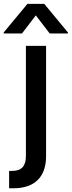

<svg xmlns="http://www.w3.org/2000/svg" viewBox="-65 -787 378 1011"><path d="M71.4 -545.5V34.8C71.4 85.2 50.4 112.9 0 112.9H-17V204.2C-9.6 204.5 -2.8 204.5 4.6 204.5C117.5 204.5 177.6 144.9 177.6 35.5V-545.5ZM-45.5 -610.8H50.8L123.6 -706L196.7 -610.8H292.6V-616.1L168 -766.7H79.5L-45.5 -616.1Z"/></svg>

Font: Margiela Sans Medium
Style: Regular
Weight: 500
Designer: Stefan Endress, Andreas Faust
Version: Version 1.100;FEAKit 1.0